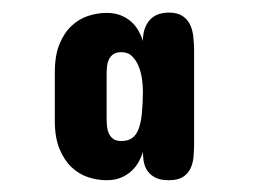

<svg xmlns="http://www.w3.org/2000/svg" viewBox="-20 -704 430 311"><path d="M294.4 -473.5Q294.4 -462.1 293.6 -451.1Q292.7 -440.1 288.7 -431.4Q284.6 -422.7 276.4 -417.4Q268.2 -412.1 253.5 -412.1Q238.5 -412.1 230.1 -417.1Q221.6 -422.2 217.5 -429.3Q213.5 -436.5 212.5 -444.4Q211.5 -452.3 211.5 -457.7Q209.1 -449.8 204.6 -441.7Q200.1 -433.6 193 -427Q185.9 -420.5 176 -416.3Q166.1 -412.1 152.7 -412.1Q137.7 -412.1 122.7 -417Q107.7 -421.9 95.8 -433.3Q83.8 -444.7 76.3 -463Q68.8 -481.3 68.8 -508.2V-587Q68.8 -614.1 76.3 -632.4Q83.8 -650.8 95.8 -662Q107.7 -673.3 122.7 -678.2Q137.7 -683.1 152.7 -683.1Q166.1 -683.1 176 -679Q185.9 -674.9 193 -668.4Q200.1 -661.9 204.6 -653.7Q209.1 -645.6 211.5 -637.5Q211.5 -651 215.4 -660Q219.2 -668.9 225.2 -674.2Q231.2 -679.5 238.7 -681.6Q246.2 -683.6 253.5 -683.6Q267.1 -683.6 275.3 -678.3Q283.5 -673 287.7 -664.5Q291.9 -655.9 293.1 -644.6Q294.4 -633.4 294.4 -621.7ZM152.7 -515.3Q152.7 -507.9 153.2 -500.9Q153.8 -493.8 156.2 -488.1Q158.7 -482.4 163.5 -479Q168.2 -475.6 176.7 -475.6Q187.3 -475.6 194 -480.4Q200.7 -485.1 204.5 -495.1Q208.3 -505 209.8 -520Q211.3 -535.1 211.5 -556Q211.5 -564.4 210.1 -575.4Q208.6 -586.4 204.7 -596.2Q200.9 -606 194.1 -612.7Q187.3 -619.5 176.7 -619.5Q168.2 -619.5 163.5 -616.1Q158.7 -612.7 156.2 -607.3Q153.8 -601.9 153.2 -595Q152.7 -588 152.7 -581Z"/></svg>

Font: Concert One
Style: Regular
Weight: 400
Version: Version 1.003